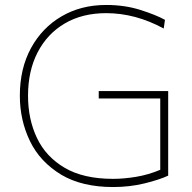

<svg xmlns="http://www.w3.org/2000/svg" viewBox="-20 -745 776 774"><path d="M658 -37Q623 -20.5 563.2 -5.8Q503.5 9 436 9Q311.5 9 228 -40Q141 -92.5 100.5 -176.8Q60 -261 60 -359Q60 -468.5 104.8 -550.8Q149.5 -633 228 -679Q306.5 -725 408 -725Q483 -725 546.5 -704.8Q610 -684.5 645 -665L640 -630Q526 -692 408 -692Q312 -692 241.2 -650.5Q170.5 -609 131.8 -534.2Q93 -459.5 93 -359Q93 -264.5 129 -188.8Q165 -113 240.8 -68.5Q316.5 -24 436 -24Q479 -24 528.8 -32.2Q578.5 -40.5 626 -60.5V-348H378V-378H658Z"/></svg>

Font: Heraclito Thin
Style: Regular
Weight: 100
Designer: Kostas Bartsokas (font) & Cristiano Sobral (main changes)
Foundry: Kostas Bartsokas (font) & Cristiano Sobral (main changes)
Version: Version 1.00;July 8, 2020;FontCreator 13.0.0.2655 64-bit